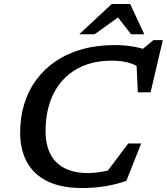

<svg xmlns="http://www.w3.org/2000/svg" viewBox="-20 -936 840 967"><path d="M586.5 -96 498.5 -44 626 -213.5H691L616.5 -25.5Q572.5 -9 515.2 1Q458 11 393 11Q287.5 11 218.5 -23.2Q149.5 -57.5 115.5 -120Q81.5 -182.5 81.5 -268Q81.5 -344.5 101.8 -411.5Q122 -478.5 162 -533Q202 -587.5 259.8 -627Q317.5 -666.5 392.8 -687.8Q468 -709 559 -709Q592.5 -709 622.5 -705.5Q652.5 -702 679.8 -695.5Q707 -689 732 -679.5L684.5 -677.5L752.5 -734H800L738.5 -471H674L666.5 -638L688.5 -592Q656 -613.5 621 -622Q586 -630.5 543 -630.5Q476 -630.5 422.8 -613Q369.5 -595.5 329.5 -563.8Q289.5 -532 262.8 -488Q236 -444 222.8 -390.8Q209.5 -337.5 209.5 -277Q209.5 -206 234.5 -158.8Q259.5 -111.5 307.2 -88Q355 -64.5 422 -64.5Q461 -64.5 503.2 -72.8Q545.5 -81 586.5 -96ZM379 -763.5 543 -916H635.5L706.5 -763.5H640L565.5 -859.5H590L456.5 -763.5Z"/></svg>

Font: Newsreader 9pt Medium
Style: Italic
Weight: 500
Italic angle: -17°
Designer: Hugues Gentile
Foundry: Production Type
Version: Version 1.003